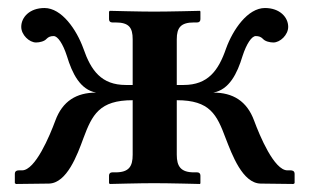

<svg xmlns="http://www.w3.org/2000/svg" viewBox="-20 -458 771 479"><path d="M421 -208C504 -208 521 -172 543 -113C559 -72 585 -1 630 0L712 1L715 -1V-24C715 -32 709 -33 705 -33H697C664 -33 628 -119 614 -157C596 -206 561 -227 512 -227C552 -234 572 -275 585 -318C595 -349 608 -368 618 -368C626 -368 631 -366 636 -361C641 -355 653 -352 662 -352C679 -352 699 -371 699 -391C699 -415 678 -438 641 -438C598 -438 561 -384 544 -337C525 -282 499 -246 438 -246H421V-360C421 -389 431 -402 464 -402H472C477 -402 480 -405 480 -410V-429L479 -431C479 -431 403 -429 364 -429C329 -429 254 -431 254 -431L252 -429V-410C252 -405 255 -402 260 -402H268C302 -402 311 -389 311 -360V-246H294C233 -246 207 -282 188 -337C171 -384 134 -438 91 -438C54 -438 33 -415 33 -391C33 -371 53 -352 70 -352C79 -352 91 -355 96 -361C101 -366 106 -368 114 -368C124 -368 137 -349 147 -318C160 -275 180 -234 220 -227C171 -227 136 -206 118 -157C104 -119 68 -33 35 -33H27C23 -33 17 -32 17 -24V-1L20 1L102 0C147 -1 173 -72 188 -113C210 -172 228 -208 311 -208V-72C311 -43 302 -28 268 -28H260C255 -28 252 -25 252 -20V-1L254 1C254 1 329 -1 364 -1C403 -1 479 1 479 1L480 -1V-20C480 -25 477 -28 472 -28H464C431 -28 421 -43 421 -72Z"/></svg>

Font: Libertinus Serif Semibold
Style: Regular
Weight: 600
Designer: Philipp H. Poll, Khaled Hosny
Foundry: Caleb Maclennan
Version: Version 7.050;RELEASE